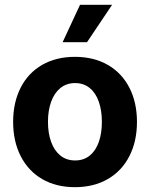

<svg xmlns="http://www.w3.org/2000/svg" viewBox="-20 -776 630 807"><path d="M35.2 -263.7Q35.2 -345.2 66.7 -407.2Q98.1 -469.2 157 -503.2Q215.8 -537.1 294.9 -537.1Q374 -537.1 433.1 -503.2Q492.2 -469.2 523.9 -407.2Q555.7 -345.2 555.7 -263.7Q555.7 -182.1 523.9 -119.9Q492.2 -57.6 433.1 -23.4Q374 10.7 294.9 10.7Q215.8 10.7 157.2 -23.4Q98.6 -57.6 66.9 -119.9Q35.2 -182.1 35.2 -263.7ZM408.2 -263.7Q408.2 -311 395.5 -347.9Q382.8 -384.8 357.4 -405.8Q332 -426.8 295.9 -426.8Q259.3 -426.8 233.6 -405.8Q208 -384.8 194.8 -347.9Q181.6 -311 181.6 -263.7Q181.6 -216.8 194.8 -179.9Q208 -143.1 233.6 -122.3Q259.3 -101.6 295.9 -101.6Q332 -101.6 357.4 -122.3Q382.8 -143.1 395.5 -179.7Q408.2 -216.3 408.2 -263.7ZM316.4 -755.9H451.2L345.7 -598.6H243.2Z"/></svg>

Font: Pretendard GOV
Style: Bold
Weight: 700
Designer: Base glyphs from Inter by Rasmus Andersson; Hangeul glyphs from Noto Sans CJK(Source Han Sans) by Jang Soo-young and Kan
Foundry: Kil Hyung-jin
Version: Version 1.309